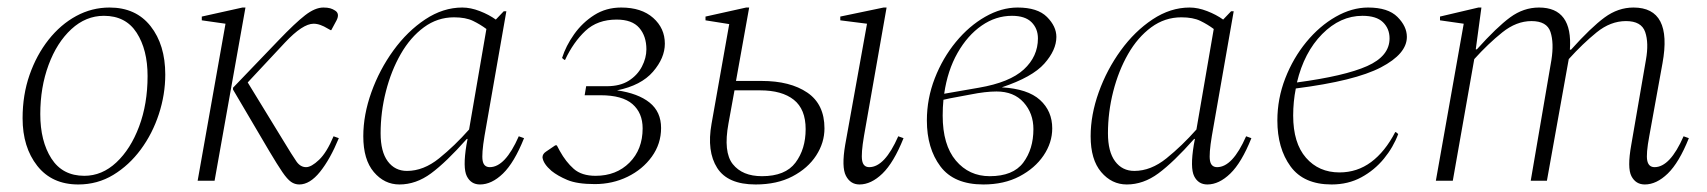

<svg xmlns="http://www.w3.org/2000/svg" viewBox="-20 -480 4535 510"><path d="M188 10Q118 10 79 -39.5Q40 -89 40 -166Q40 -228 58.5 -281Q77 -334 109 -374.5Q141 -415 182.5 -437.5Q224 -460 271 -460Q341 -460 380 -410.5Q419 -361 419 -282Q419 -229 402 -177Q385 -125 354 -83Q323 -41 281 -15.5Q239 10 188 10ZM204 -13Q251 -13 289 -48.5Q327 -84 349.5 -144Q372 -204 372 -278Q372 -348 343 -393Q314 -438 256 -438Q208 -438 169.5 -402.5Q131 -367 109 -307.5Q87 -248 87 -177Q87 -105 116.5 -59Q146 -13 204 -13Z M775 10Q763 10 753 3Q743 -4 730 -23Q717 -42 695 -79L599 -242V-247Q675 -326 719.5 -372.5Q764 -419 790.5 -439.5Q817 -460 839 -460Q850 -460 857 -458Q864 -456 870 -452Q883 -444 874 -426L860 -400H858L849 -405Q841 -410 831.5 -413.5Q822 -417 813 -417Q784 -417 737 -367L638 -261L731 -109Q757 -66 767.5 -51Q778 -36 793 -36Q807 -36 827.5 -55.5Q848 -75 866 -118L880 -113Q857 -57 830 -23.5Q803 10 775 10ZM505 0 579 -417 516 -426V-436L624 -460H632L550 0Z M1041 10Q1001 10 973 -23Q945 -56 945 -118Q945 -175 966.5 -235Q988 -295 1025 -346Q1062 -397 1109.5 -428.5Q1157 -460 1208 -460Q1230 -460 1254.5 -450.5Q1279 -441 1297 -428L1318 -450H1325L1267 -119Q1259 -71 1262 -53.5Q1265 -36 1281 -36Q1322 -36 1358 -118L1372 -113Q1346 -48 1316 -19Q1286 10 1255 10Q1231 10 1220 -12Q1209 -34 1219 -95L1222 -111H1220Q1165 -49 1125 -19.5Q1085 10 1041 10ZM991 -126Q991 -77 1010 -51.5Q1029 -26 1061 -26Q1105 -26 1146.5 -59.5Q1188 -93 1226 -136L1272 -403Q1256 -415 1236.5 -424.5Q1217 -434 1186 -434Q1142 -434 1106 -407.5Q1070 -381 1044.5 -336.5Q1019 -292 1005 -237Q991 -182 991 -126Z M1560 9Q1513 9 1487 -2Q1461 -13 1445 -26Q1423 -45 1421 -62Q1421 -71 1430 -77L1455 -94H1459L1467 -79Q1483 -50 1504 -31.5Q1525 -13 1562 -13Q1617 -13 1652 -48Q1687 -83 1687 -139Q1687 -180 1660 -203.5Q1633 -227 1575 -227H1533L1537 -251H1592Q1627 -251 1650 -265.5Q1673 -280 1685 -303Q1697 -326 1697 -349Q1697 -384 1678 -406Q1659 -428 1618 -428Q1567 -428 1535 -398Q1503 -368 1481 -321H1479L1473 -326Q1483 -358 1505 -389Q1527 -420 1558.5 -440Q1590 -460 1630 -460Q1684 -460 1715 -432.5Q1746 -405 1746 -364Q1746 -326 1714.5 -289.5Q1683 -253 1619 -240Q1675 -232 1705.5 -207.5Q1736 -183 1736 -140Q1736 -98 1711.5 -64Q1687 -30 1647 -10.5Q1607 9 1560 9Z M2263 10Q2239 10 2227 -13Q2215 -36 2225 -95L2283 -417L2212 -426V-436L2327 -460H2335L2275 -119Q2267 -72 2270 -54Q2273 -36 2289 -36Q2330 -36 2366 -118L2380 -113Q2354 -48 2324 -19Q2294 10 2263 10ZM1917 -416 1854 -426V-436L1962 -460H1970L1935 -265H2003Q2079 -265 2124.5 -234Q2170 -203 2170 -139Q2170 -101 2148 -67Q2126 -33 2085 -11.5Q2044 10 1987 10Q1913 10 1885 -34Q1857 -78 1870 -151ZM1915 -152Q1901 -76 1926.5 -44Q1952 -12 2004 -12Q2066 -12 2093 -48Q2120 -84 2120 -137Q2120 -190 2088.5 -215Q2057 -240 1999 -240H1931Z M2775 -139Q2775 -101 2752 -67Q2729 -33 2688 -11.5Q2647 10 2592 10Q2514 10 2478 -38Q2442 -86 2442 -160Q2442 -218 2463 -272Q2484 -326 2519 -368.5Q2554 -411 2597 -435.5Q2640 -460 2683 -460Q2736 -460 2761 -435Q2786 -410 2786 -382Q2786 -347 2754 -311Q2722 -275 2641 -248Q2710 -244 2742.5 -214.5Q2775 -185 2775 -139ZM2668 -438Q2625 -438 2587.5 -412Q2550 -386 2523.5 -339.5Q2497 -293 2488 -231L2580 -247Q2662 -261 2699.5 -295.5Q2737 -330 2737 -378Q2737 -404 2720 -421Q2703 -438 2668 -438ZM2609 -12Q2671 -12 2698 -48Q2725 -84 2725 -137Q2725 -179 2699 -208Q2673 -237 2627 -237Q2598 -237 2558 -229Q2538 -225 2520.5 -222Q2503 -219 2486 -215Q2484 -195 2484 -173Q2484 -95 2519 -53.5Q2554 -12 2609 -12Z M2973 10Q2933 10 2905 -23Q2877 -56 2877 -118Q2877 -175 2898.5 -235Q2920 -295 2957 -346Q2994 -397 3041.5 -428.5Q3089 -460 3140 -460Q3162 -460 3186.5 -450.5Q3211 -441 3229 -428L3250 -450H3257L3199 -119Q3191 -71 3194 -53.5Q3197 -36 3213 -36Q3254 -36 3290 -118L3304 -113Q3278 -48 3248 -19Q3218 10 3187 10Q3163 10 3152 -12Q3141 -34 3151 -95L3154 -111H3152Q3097 -49 3057 -19.5Q3017 10 2973 10ZM2923 -126Q2923 -77 2942 -51.5Q2961 -26 2993 -26Q3037 -26 3078.5 -59.5Q3120 -93 3158 -136L3204 -403Q3188 -415 3168.5 -424.5Q3149 -434 3118 -434Q3074 -434 3038 -407.5Q3002 -381 2976.5 -336.5Q2951 -292 2937 -237Q2923 -182 2923 -126Z M3517 10Q3443 10 3408 -38Q3373 -86 3373 -160Q3373 -218 3394 -272Q3415 -326 3450 -368.5Q3485 -411 3528 -435.5Q3571 -460 3614 -460Q3667 -460 3692 -435Q3717 -410 3717 -382Q3717 -337 3648 -301Q3579 -265 3422 -245Q3415 -210 3415 -173Q3415 -100 3449 -61Q3483 -22 3538 -22Q3585 -22 3622 -49.5Q3659 -77 3686 -129H3688L3694 -124Q3681 -89 3656 -58.5Q3631 -28 3596 -9Q3561 10 3517 10ZM3599 -438Q3540 -438 3492 -389.5Q3444 -341 3425 -261Q3552 -278 3611.5 -304.5Q3671 -331 3671 -378Q3671 -404 3653.5 -421Q3636 -438 3599 -438Z M3794 0 3868 -417 3805 -426V-436L3907 -460H3915L3900 -349H3903Q3956 -408 3991.5 -434Q4027 -460 4068 -460Q4158 -460 4150 -348H4153Q4206 -407 4242 -433.5Q4278 -460 4319 -460Q4423 -460 4396 -312L4361 -119Q4352 -71 4355.5 -53.5Q4359 -36 4375 -36Q4416 -36 4452 -118L4466 -113Q4440 -48 4410 -19Q4380 10 4349 10Q4325 10 4313.5 -12Q4302 -34 4313 -95L4352 -321Q4360 -366 4350 -395Q4340 -424 4299 -424Q4258 -424 4221 -394Q4184 -364 4147 -323Q4146 -318 4145 -312L4089 0H4046L4101 -321Q4108 -366 4098.5 -395Q4089 -424 4048 -424Q4008 -424 3970.5 -394Q3933 -364 3896 -323L3839 0Z"/></svg>

Font: Spectral ExtraLight
Style: Italic
Weight: 275
Italic angle: -10°
Designer: Jean-Baptiste Levee
Foundry: Production Type
Version: Version 2.001